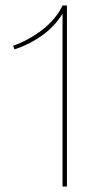

<svg xmlns="http://www.w3.org/2000/svg" viewBox="-20 -680 356 700"><path d="M224 -660V0H208V-518V-630Q179 -583 132.5 -550Q86 -517 33 -500L28 -513Q86 -534 135 -572Q184 -610 208 -660Z"/></svg>

Font: Work Sans Thin
Style: Regular
Weight: 260
Designer: Wei Huang
Foundry: Wei Huang
Version: Version 1.500